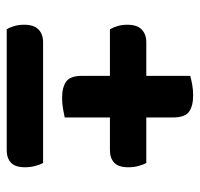

<svg xmlns="http://www.w3.org/2000/svg" viewBox="-32 -578 609 586"><g transform="rotate(90 273.0 -284.5)"><path d="M438 -315H69Q63 -325 59 -338.5Q55 -352 55 -368Q55 -398 69.5 -412Q84 -426 108 -426H477Q482 -417 486 -402.5Q490 -388 490 -371Q490 -341 476 -328Q462 -315 438 -315ZM438 0H69Q63 -9 59 -23Q55 -37 55 -53Q55 -83 69.5 -97Q84 -111 108 -111H477Q482 -102 486 -87Q490 -72 490 -56Q490 -26 476 -13Q462 0 438 0ZM338 -507V-177Q329 -175 312.5 -172Q296 -169 279 -169Q246 -169 228.5 -181.5Q211 -194 211 -230V-560Q221 -563 237 -566Q253 -569 270 -569Q303 -569 320.5 -556.5Q338 -544 338 -507Z"/></g></svg>

Font: BalooTamma2Bold
Style: Bold
Weight: 700
Designer: Divya Kowshik, Shuchita Grover and Ek Type
Foundry: Ek Type
Version: Version 1.700